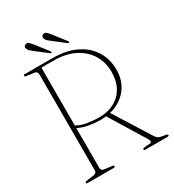

<svg xmlns="http://www.w3.org/2000/svg" viewBox="-200 -956 968 1069"><g transform="rotate(-30 284.0 -421.5)"><path d="M500 -467Q500 -393 458.5 -342.8Q417 -292.5 348.5 -275.5L492.5 -46Q504 -27.5 517 -22.5Q530 -17.5 548.5 -15.5Q560.5 -14 564.5 -12Q568.5 -10 568.5 -6.5Q568.5 0 560 0H416.5Q408 0 408 -6.5Q408 -13 418.5 -14L454.5 -17Q474 -18.5 458 -45L319.5 -270.5Q301.5 -268 284.5 -268Q249.5 -268 211.2 -274.5Q173 -281 143.5 -296.5V-40.5Q143.5 -22 162.5 -20L211.5 -13.5Q222 -12.5 222 -6.5Q222 0 213.5 0H45.5Q37 0 37 -6.5Q37 -12.5 47 -13.5L93.5 -20Q115 -22.5 115 -40.5V-660Q115 -677.5 93.5 -680.5L47 -686.5Q37 -687.5 37 -694Q37 -700 45.5 -700H222Q311 -700 373 -669.8Q435 -639.5 467.5 -586.8Q500 -534 500 -467ZM143.5 -685V-313Q174.5 -295.5 214 -289.8Q253.5 -284 281.5 -284Q369 -284 419.5 -333.8Q470 -383.5 470 -470.5Q470 -532 440.2 -580.5Q410.5 -629 355 -657Q299.5 -685 222.5 -685ZM175 -813 232.5 -739Q237 -733 235 -729Q231.5 -725.5 226 -730L149 -789.5Q140 -797 132.5 -803.5Q125 -810 122.5 -819Q116.5 -836.5 133.5 -842Q144.5 -845.5 153.8 -837Q163 -828.5 175 -813ZM288 -813 345.5 -739Q350.5 -732.5 348 -729Q345 -725 339 -729.5L262 -789.5Q252.5 -796.5 245.2 -803.2Q238 -810 235.5 -818.5Q230 -836 246.5 -842Q257.5 -845.5 266.8 -837Q276 -828.5 288 -813Z"/></g></svg>

Font: Fraunces 144pt Soft Thin
Style: Regular
Weight: 100
Version: Version 1.000;[0bf87f6ff]